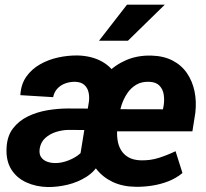

<svg xmlns="http://www.w3.org/2000/svg" viewBox="-20 -770 859 801"><path d="M309.1 -88.4 351.1 -346.7Q353.5 -368.2 349.1 -386.2Q344.7 -404.3 331.5 -416Q318.4 -427.7 294.4 -428.7Q272.9 -429.2 253.4 -422.4Q233.9 -415.5 220 -401.1Q206.1 -386.7 201.7 -364.7L64.9 -373Q67.4 -418.5 89.8 -450.2Q112.3 -481.9 147.2 -501.7Q182.1 -521.5 222.9 -530.3Q263.7 -539.1 303.7 -538.6Q361.8 -537.1 404.5 -513.7Q447.3 -490.2 469 -447.3Q490.7 -404.3 484.4 -344.2L444.8 -105.5ZM369.6 -316.9 355 -227.5 263.7 -228Q239.3 -227.5 213.6 -219.5Q188 -211.4 168.9 -194.3Q149.9 -177.2 145.5 -149.4Q142.6 -127.9 151.1 -115Q159.7 -102.1 175.5 -95.9Q191.4 -89.8 210 -89.8Q227.5 -89.4 248 -95Q268.6 -100.6 287.8 -111.1Q307.1 -121.6 321.3 -136.2Q335.4 -150.9 340.8 -168.9L397 -93.8Q377 -55.7 341.1 -32.7Q305.2 -9.8 262.5 0.5Q219.7 10.7 179.2 10.3Q130.4 9.3 90.1 -9Q49.8 -27.3 27.3 -63Q4.9 -98.6 7.3 -151.4Q9.3 -201.7 33.9 -233.9Q58.6 -266.1 96.4 -284.4Q134.3 -302.7 178.2 -310.1Q222.2 -317.4 263.2 -317.4ZM546.9 9.3Q492.2 8.8 450.7 -10.7Q409.2 -30.3 382.3 -64.5Q355.5 -98.6 344 -143.8Q332.5 -189 337.4 -241.7L341.8 -274.9Q348.1 -329.6 369.4 -377.9Q390.6 -426.3 425 -462.6Q459.5 -499 506.6 -519.3Q553.7 -539.6 611.8 -538.1Q663.1 -536.6 700.2 -517.3Q737.3 -498 760 -464.8Q782.7 -431.6 791.5 -389.4Q800.3 -347.2 794.9 -299.3L782.7 -222.2H389.2L405.8 -314.5L659.7 -314L662.6 -328.6Q666.5 -352.5 663.1 -375Q659.7 -397.5 645.3 -412.6Q630.9 -427.7 603 -428.7Q571.3 -430.2 548.3 -416.5Q525.4 -402.8 510.3 -379.9Q495.1 -356.9 486.3 -329.1Q477.5 -301.3 474.1 -274.9L469.7 -241.7Q466.8 -213.9 470 -189Q473.1 -164.1 484.4 -144.8Q495.6 -125.5 515.9 -113.8Q536.1 -102.1 567.4 -101.1Q606.9 -100.1 642.3 -111.3Q677.7 -122.6 712.4 -139.2L741.2 -48.3Q715.8 -26.9 682.9 -13.9Q649.9 -1 614.7 4.4Q579.6 9.8 546.9 9.3ZM393.1 -600.1 509.8 -750.5H667.5L513.7 -600.1Z"/></svg>

Font: Roboto
Style: Bold Italic
Weight: 700
Italic angle: -12°
Designer: Christian Robertson
Foundry: Google
Version: Version 3.0